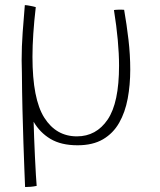

<svg xmlns="http://www.w3.org/2000/svg" viewBox="-20 -550 629 754"><path d="M78.5 184.5Q77.5 162.5 75.8 117.2Q74 72 72 11Q70 -50 68.2 -120.5Q66.5 -191 66 -263Q65 -287 65 -313Q65 -367 69 -422.5Q73 -478 77.5 -530Q81.5 -530 87.8 -529Q94 -528 99 -527Q104.5 -526 110 -524.8Q115.5 -523.5 120.5 -522Q114 -466.5 110.8 -418Q107.5 -369.5 107.5 -327Q107.5 -161 154 -87.8Q200.5 -14.5 282 -14.5Q358 -14.5 402.8 -80.5Q447.5 -146.5 447.5 -292Q447.5 -385.5 427.5 -510.5Q430 -511 435.2 -511.5Q440.5 -512 446.5 -512Q452 -512 458.2 -512Q464.5 -512 467.5 -511.5Q477.5 -454.5 484.5 -394.5Q491.5 -334.5 491.5 -276.5Q491.5 -216.5 481.5 -162.8Q471.5 -109 448 -67.8Q424.5 -26.5 384.5 -3Q344.5 20.5 284.5 20.5Q220 20.5 178.2 -4.5Q136.5 -29.5 112 -72Q112.5 -57.5 113 -42.2Q113.5 -27 114 -10.5Q115.5 24.5 117.2 65Q119 105.5 121 137.5Q123 169.5 124 180Q112.5 182.5 100.5 183.5Q88.5 184.5 78.5 184.5Z"/></svg>

Font: Grandstander Thin
Style: Regular
Weight: 100
Designer: Tyler Finck
Foundry: Etcetera Type Co
Version: Version 1.200; ttfautohint (v1.8.3)